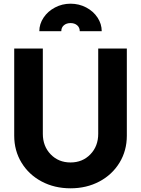

<svg xmlns="http://www.w3.org/2000/svg" viewBox="-20 -1008 764 1040"><path d="M57 -273V-745H212V-283Q212 -216 254.5 -172Q297 -128 362 -128Q427 -128 469.5 -172Q512 -216 512 -283V-745H667V-273Q667 -192 627.5 -127Q588 -62 518.5 -25Q449 12 362 12Q275 12 205.5 -25Q136 -62 96.5 -127Q57 -192 57 -273ZM362 -988Q408 -988 447 -967.5Q486 -947 508.5 -912.5Q531 -878 531 -839H412Q412 -859 398 -871Q384 -883 362 -883Q340 -883 326 -871Q312 -859 312 -839H193Q193 -878 216 -912.5Q239 -947 278 -967.5Q317 -988 362 -988Z"/></svg>

Font: Evergrow Sans 
Style: ExtraBold
Weight: 800
Foundry: 10Web
Version: Version 1.000